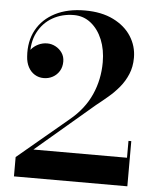

<svg xmlns="http://www.w3.org/2000/svg" viewBox="-54 -805 687 851"><g transform="rotate(5 290.0 -380.0)"><path d="M40 0V-86L265 -274.5Q328 -326.5 358 -393.8Q388 -461 388 -538Q388 -594 369.8 -638.5Q351.5 -683 318.8 -709.2Q286 -735.5 243 -735.5Q190.5 -735.5 148.2 -711.5Q106 -687.5 82.8 -642.5Q59.5 -597.5 64.5 -534.5H53Q53 -551.5 65 -566.5Q77 -581.5 96 -590.8Q115 -600 136 -600Q155.5 -600 173.2 -590.5Q191 -581 202.2 -564.5Q213.5 -548 213.5 -526Q213.5 -501.5 202.5 -483.5Q191.5 -465.5 173.2 -455.5Q155 -445.5 133 -445.5Q111 -445.5 93 -456.5Q75 -467.5 64.2 -487.8Q53.5 -508 52 -534.5Q47 -602 74.8 -652.8Q102.5 -703.5 157.8 -731.8Q213 -760 290 -760Q364 -760 416.5 -734Q469 -708 496.5 -664.8Q524 -621.5 524 -570Q524 -529.5 510.2 -496.8Q496.5 -464 474.5 -437.5Q452.5 -411 426.2 -388.8Q400 -366.5 374.5 -346.5L115.5 -126H532V-201H544.5V0Z"/></g></svg>

Font: Bodoni Moda 18pt SemiBold
Style: Regular
Weight: 600
Designer: Owen Earl
Foundry: indestructible type
Version: Version 2.005